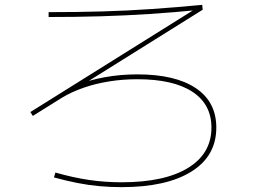

<svg xmlns="http://www.w3.org/2000/svg" viewBox="-20 -750 1040 790"><path d="M480 20Q434 20 389.5 16Q345 12 299 3Q253 -6 202 -20L208 -40Q282 -19 347 -9.5Q412 0 480 0Q657 0 753.5 -59Q850 -118 850 -225Q850 -321 771.5 -372.5Q693 -424 545 -424Q485 -424 429 -415Q373 -406 324 -389Q275 -372 235 -348L115 -273L105 -289L804 -726L797 -709Q695 -699 596 -692.5Q497 -686 395 -683Q293 -680 180 -680V-700Q297 -700 401.5 -703Q506 -706 606.5 -713Q707 -720 812 -730L814 -710L294 -385L289 -397Q316 -409 346.5 -417.5Q377 -426 409.5 -432Q442 -438 476 -441Q510 -444 545 -444Q701 -444 785.5 -387.5Q870 -331 870 -225Q870 -108 767.5 -44Q665 20 480 20Z"/></svg>

Font: M PLUS 2 Thin
Style: Regular
Weight: 100
Designer: Coji Morishita
Foundry: UNDERFOREST DESIGN
Version: Version 1.001